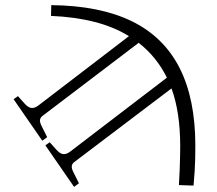

<svg xmlns="http://www.w3.org/2000/svg" viewBox="-20 -552 846 749"><path d="M269 177 157 15 174 3 199 31Q213 47 225.5 49Q238 51 253 40L631 -249Q592 -329 521 -385L146 -100Q137 -93 136 -84Q135 -75 142 -61L164 -17L145 -3L33 -165L50 -177L75 -149Q89 -133 101.5 -131Q114 -129 129 -140L483 -411Q425 -447 349 -466.5Q273 -486 179 -490L180 -532Q369 -530 493.5 -469.5Q618 -409 680 -288Q742 -167 742 16Q742 41 741.5 64.5Q741 88 739.5 114Q738 140 735 172L678 170Q680 138 681 109.5Q682 81 682.5 57Q683 33 683 18Q683 -48 674.5 -104.5Q666 -161 649 -207L270 80Q261 87 260 96Q259 105 266 119L288 163Z"/></svg>

Font: Literata ExtraLight
Style: Regular
Weight: 250
Designer: Latin by Veronika Burian and Jose Scaglione. Greek by Irene Vlachou. Cyrillic by Vera Evstafieva.
Foundry: TypeTogether
Version: Version 3.103;gftools[0.9.29]